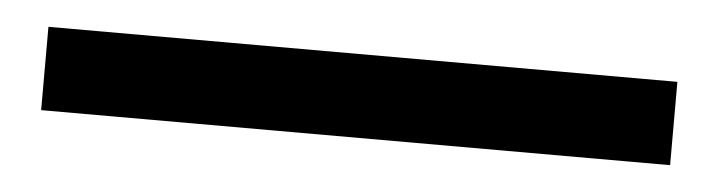

<svg xmlns="http://www.w3.org/2000/svg" viewBox="-24 29 609 163"><g transform="rotate(5 281.0 110.5)"><path d="M13 146H549V75H13Z"/></g></svg>

Font: Noto Sans Japanese Medium
Style: Regular
Weight: 500
Designer: Ryoko NISHIZUKA (kana & ideographs); Paul D. Hunt (Latin, Greek & Cyrillic); Wenlong ZHANG (bopomofo); Sandoll Communica
Foundry: Adobe Systems Incorporated
Version: Version 1.000;PS 1;hotconv 1.0.78;makeotf.lib2.5.61930